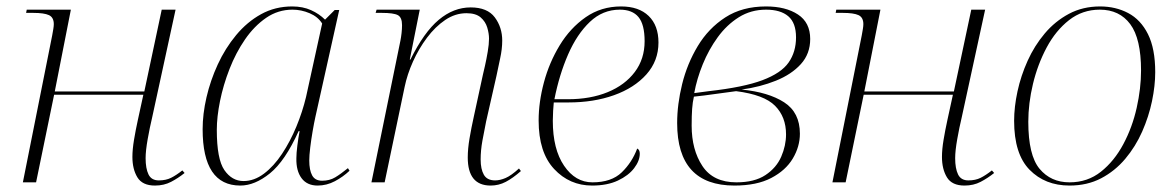

<svg xmlns="http://www.w3.org/2000/svg" viewBox="-20 -566 3644 596"><path d="M461 10Q422 10 406.5 -15.5Q391 -41 391 -79Q391 -102 396 -132Q401 -162 408 -194L425 -272H148L92 0H51L142 -456Q144 -467 145.5 -476Q147 -485 147 -491Q147 -512 132 -519Q117 -526 83 -526H61L63 -536H200L150 -282H428L482 -536H525L452 -200Q445 -171 438.5 -134.5Q432 -98 432 -75Q432 -43 441 -24.5Q450 -6 473 -6Q495 -6 511 -14Q527 -22 546 -37L553 -29Q533 -13 511 -1.5Q489 10 461 10Z M726 10Q609 10 609 -165Q609 -212 621 -264Q633 -316 656 -366Q679 -416 713 -457Q747 -498 790.5 -522Q834 -546 887 -546Q920 -546 945.5 -534.5Q971 -523 989 -505L1019 -535H1033L959 -203Q955 -185 950.5 -159Q946 -133 943 -108Q940 -83 940 -68Q940 -38 949 -21.5Q958 -5 980 -5Q1003 -5 1020.5 -15.5Q1038 -26 1060 -44L1065 -36Q1045 -17 1019.5 -3.5Q994 10 966 10Q933 10 916 -13Q899 -36 900 -75Q900 -90 903 -114Q906 -138 910 -159H907Q865 -66 818 -28Q771 10 726 10ZM736 -4Q769 -4 799.5 -27Q830 -50 855.5 -88.5Q881 -127 900 -173Q919 -219 930 -265L980 -493Q967 -514 941 -525Q915 -536 888 -536Q843 -536 806 -510.5Q769 -485 740.5 -443.5Q712 -402 692.5 -352Q673 -302 663 -252.5Q653 -203 653 -163Q653 -72 676.5 -38Q700 -4 736 -4Z M1503 10Q1432 10 1432 -77Q1432 -104 1437.5 -136.5Q1443 -169 1451 -205L1479 -334Q1481 -342 1485.5 -362Q1490 -382 1494 -405.5Q1498 -429 1498 -446Q1498 -462 1492.5 -480.5Q1487 -499 1472 -512Q1457 -525 1428 -525Q1393 -525 1362 -504Q1331 -483 1305.5 -449Q1280 -415 1262 -375Q1244 -335 1236 -296L1174 0H1133L1223 -440Q1225 -450 1226.5 -463Q1228 -476 1228 -488Q1228 -512 1215 -519Q1202 -526 1165 -526H1146L1149 -536H1283L1252 -381H1254Q1296 -466 1342 -504.5Q1388 -543 1441 -543Q1493 -543 1516 -512Q1539 -481 1539 -440Q1539 -414 1532.5 -384.5Q1526 -355 1521 -330L1489 -189Q1483 -160 1477.5 -129.5Q1472 -99 1472 -71Q1472 -41 1482 -23.5Q1492 -6 1517 -6Q1532 -6 1549.5 -13.5Q1567 -21 1591 -43L1597 -35Q1572 -13 1550 -1.5Q1528 10 1503 10Z M1818 10Q1748 10 1700 -41.5Q1652 -93 1652 -192Q1652 -249 1668.5 -310.5Q1685 -372 1717.5 -425.5Q1750 -479 1798 -512.5Q1846 -546 1908 -546Q1963 -546 1993.5 -516.5Q2024 -487 2024 -434Q2024 -377 1986.5 -335Q1949 -293 1886 -270.5Q1823 -248 1745 -248H1699Q1698 -241 1697 -222Q1696 -203 1696 -191Q1696 -103 1731 -51.5Q1766 0 1819 0Q1878 0 1910 -31Q1942 -62 1958 -105Q1966 -101 1966 -89Q1966 -67 1948.5 -44Q1931 -21 1898 -5.5Q1865 10 1818 10ZM1743 -258Q1813 -258 1866.5 -280Q1920 -302 1950.5 -342.5Q1981 -383 1981 -438Q1981 -490 1962 -513Q1943 -536 1904 -536Q1851 -536 1811 -498Q1771 -460 1743.5 -397Q1716 -334 1701 -258Z M2260 10Q2082 10 2082 -184Q2082 -242 2097.5 -305Q2113 -368 2146 -423Q2179 -478 2231.5 -512Q2284 -546 2358 -546Q2419 -546 2457 -521Q2495 -496 2495 -445Q2495 -399 2466 -367Q2437 -335 2388.5 -315.5Q2340 -296 2282 -288Q2365 -280 2414 -248.5Q2463 -217 2463 -151Q2463 -111 2441 -74Q2419 -37 2374 -13.5Q2329 10 2260 10ZM2180 -283Q2288 -295 2346.5 -317Q2405 -339 2428 -372Q2451 -405 2451 -450Q2451 -495 2427 -515.5Q2403 -536 2358 -536Q2311 -536 2273.5 -512.5Q2236 -489 2208 -450.5Q2180 -412 2161.5 -366.5Q2143 -321 2135 -277ZM2266 0Q2322 0 2356 -22.5Q2390 -45 2405 -79.5Q2420 -114 2420 -149Q2420 -203 2386 -237.5Q2352 -272 2265 -283Q2240 -280 2202 -274.5Q2164 -269 2134 -266Q2130 -249 2128.5 -228Q2127 -207 2127 -176Q2127 -101 2160.5 -50.5Q2194 0 2266 0Z M2974 10Q2935 10 2919.5 -15.5Q2904 -41 2904 -79Q2904 -102 2909 -132Q2914 -162 2921 -194L2938 -272H2661L2605 0H2564L2655 -456Q2657 -467 2658.5 -476Q2660 -485 2660 -491Q2660 -512 2645 -519Q2630 -526 2596 -526H2574L2576 -536H2713L2663 -282H2941L2995 -536H3038L2965 -200Q2958 -171 2951.5 -134.5Q2945 -98 2945 -75Q2945 -43 2954 -24.5Q2963 -6 2986 -6Q3008 -6 3024 -14Q3040 -22 3059 -37L3066 -29Q3046 -13 3024 -1.5Q3002 10 2974 10Z M3300 10Q3224 10 3176 -39Q3128 -88 3128 -191Q3128 -234 3138.5 -282.5Q3149 -331 3170 -377.5Q3191 -424 3223 -462Q3255 -500 3298 -523Q3341 -546 3395 -546Q3443 -546 3482 -525.5Q3521 -505 3543.5 -460Q3566 -415 3566 -342Q3566 -300 3556 -252Q3546 -204 3525.5 -157.5Q3505 -111 3473 -73Q3441 -35 3398 -12.5Q3355 10 3300 10ZM3300 0Q3356 0 3397.5 -33Q3439 -66 3467 -118.5Q3495 -171 3508.5 -231.5Q3522 -292 3522 -347Q3522 -446 3488.5 -491Q3455 -536 3394 -536Q3340 -536 3298.5 -503.5Q3257 -471 3229 -418.5Q3201 -366 3186.5 -305.5Q3172 -245 3172 -188Q3172 -84 3207 -42Q3242 0 3300 0Z"/></svg>

Font: Noto Serif Display ExtraLight
Style: Italic
Weight: 200
Italic angle: -12°
Designer: Monotype Design Team
Foundry: Monotype Imaging Inc.
Version: Version 2.009